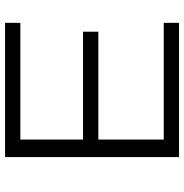

<svg xmlns="http://www.w3.org/2000/svg" viewBox="-4 -742 745 778"><g transform="rotate(-90 369.0 -352.5)"><path d="M122 0V-705H666V-643H193V-389H630V-327H193V-62H666V0Z"/></g></svg>

Font: Nunito Sans 10pt Expanded Light
Style: Regular
Weight: 300
Width: 7
Designer: Vernon Adams
Foundry: Vernon Adams
Version: Version 3.101;gftools[0.9.27]